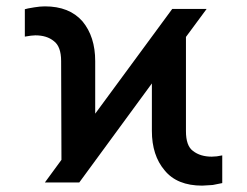

<svg xmlns="http://www.w3.org/2000/svg" viewBox="-20 -573 776 603"><path d="M149 -444Q127 -462 91 -462Q80 -462 58 -458V-544Q63 -546 88 -550Q106 -553 121 -553Q198 -553 239 -506Q279 -458 279 -381V-216L521 -545H629L564 -457V-161Q564 -115 586 -99Q609 -81 645 -81L661 -82L678 -85V2L648 8Q622 10 615 10Q536 10 497 -38Q457 -85 457 -162V-311L229 0H121L173 -71L172 -381Q172 -427 149 -444Z"/></svg>

Font: Sinter Medium
Style: Regular
Weight: 500
Foundry: Adobe & rsms
Version: Version 1.000